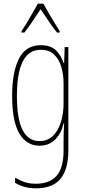

<svg xmlns="http://www.w3.org/2000/svg" viewBox="-20 -783 462 1045"><path d="M202 -537Q258 -537 286.5 -507Q315 -477 326 -440H329L332 -527H352V35Q352 138 309.5 190Q267 242 175 242Q112 242 62 212V184Q89 200 115 208.5Q141 217 175 217Q250 217 288 174Q326 131 326 35V-12Q326 -35 326.5 -57.5Q327 -80 329 -111H326Q315 -60 281.5 -25Q248 10 195 10Q124 10 85 -56.5Q46 -123 46 -262Q46 -390 83 -463.5Q120 -537 202 -537ZM202 -512Q155 -512 126 -480.5Q97 -449 84.5 -393Q72 -337 72 -262Q72 -135 103 -75Q134 -15 195 -15Q231 -15 256 -33.5Q281 -52 296.5 -82.5Q312 -113 319 -149Q326 -185 326 -221V-329Q326 -378 313.5 -419.5Q301 -461 274 -486.5Q247 -512 202 -512ZM216 -763Q229 -740 247.5 -708Q266 -676 282.5 -649.5Q299 -623 305 -613V-606H290Q269 -632 245 -667.5Q221 -703 201 -733Q182 -705 157.5 -668Q133 -631 113 -606H97V-613Q108 -629 124 -656Q140 -683 157 -712Q174 -741 186 -763Z"/></svg>

Font: Noto Sans ExtraCondensed Thin
Style: Regular
Weight: 100
Width: 2
Designer: Monotype Design Team
Foundry: Monotype Imaging Inc.
Version: Version 2.013; ttfautohint (v1.8.4.7-5d5b)